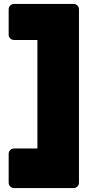

<svg xmlns="http://www.w3.org/2000/svg" viewBox="-20 -796 472 975"><path d="M381 -749V132Q381 143 373 151Q365 159 354 159H51Q40 159 32 151Q24 143 24 132V-15Q24 -26 32 -34Q40 -42 51 -42H170V-593H51Q40 -593 32 -601Q24 -609 24 -620V-749Q24 -760 32 -768Q40 -776 51 -776H354Q365 -776 373 -768Q381 -760 381 -749Z"/></svg>

Font: Rubik
Style: Regular
Weight: 900
Designer: Hubert & Fischer
Foundry: Hubert & Fischer
Version: Version 1.100